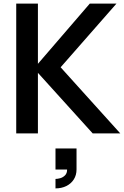

<svg xmlns="http://www.w3.org/2000/svg" viewBox="-20 -740 687 1065"><path d="M287.8 252.5Q299.2 252.5 313.9 248.5Q328.6 244.5 340.5 232.8Q352.4 221.2 352.2 200.2H287.8V83.5H404.5V200.2Q404.5 231.2 389.4 255.1Q374.2 278.9 347.8 292Q321.3 305 287.8 305ZM70 0V-720H190.3V-386L478 -720H626L316.3 -366.8L647.2 0H494.2L190.3 -336V0Z"/></svg>

Font: Manrope
Style: Regular
Weight: 400
Designer: Mikhail Sharanda
Foundry: Mikhail Sharanda
Version: Version 4.503